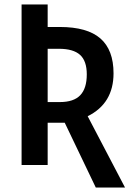

<svg xmlns="http://www.w3.org/2000/svg" viewBox="-20 -734 582 854"><path d="M268 -188H192V0H76V-714H192V-614H246Q368 -614 426.5 -563Q485 -512 485 -408Q485 -274 370 -217L536 100H406ZM246 -280Q308 -280 337 -310.5Q366 -341 366 -403Q366 -463 336 -490Q306 -517 242 -517H192V-280Z"/></svg>

Font: Noto Sans Display Medium Narrow
Style: Regular
Weight: 500
Width: 4
Designer: Monotype Design team
Foundry: Monotype Imaging Inc.
Version: Version 1.000